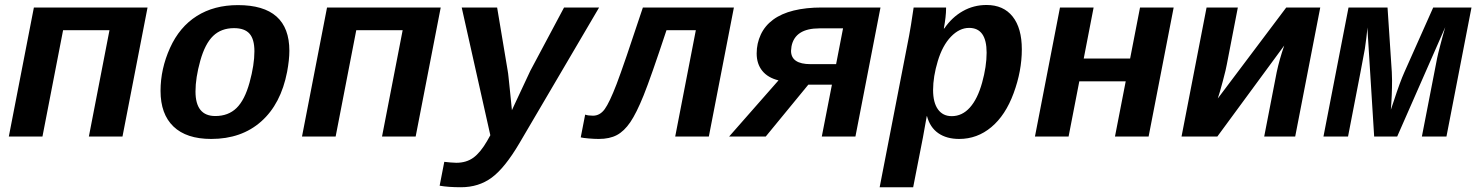

<svg xmlns="http://www.w3.org/2000/svg" viewBox="-20 -559 6044 786"><path d="M584 -528.3 481.4 0H343.8L428.2 -435.5H238.3L153.8 0H16.1L118.7 -528.3Z M844.7 9.8Q743.2 9.8 690.2 -41Q637.2 -91.8 637.2 -187Q637.2 -276.9 676 -362.8Q714.8 -448.7 785.6 -493.4Q856.4 -538.1 954.1 -538.1Q1164.6 -538.1 1164.6 -351.1Q1164.6 -314 1155.3 -264.6Q1129.9 -133.3 1049.3 -61.8Q968.8 9.8 844.7 9.8ZM1021.5 -349.1Q1021.5 -398.4 1001.5 -421.1Q981.4 -443.8 938 -443.8Q885.7 -443.8 852.5 -411.9Q819.3 -379.9 799.8 -310.1Q780.3 -240.2 780.3 -184.6Q780.3 -84 861.3 -84Q914.6 -84 948.2 -116.7Q981.9 -149.4 1001.7 -221.4Q1021.5 -293.5 1021.5 -349.1Z M1784.2 -528.3 1681.6 0H1543.9L1628.4 -435.5H1438.5L1354 0H1216.3L1318.8 -528.3Z M1867.2 207.5Q1814.9 207.5 1779.8 201.2L1798.8 103.5L1823.2 106L1847.7 107.4Q1889.2 107.4 1918 86.4Q1946.8 65.4 1974.1 18.1L1987.3 -5.4L1870.1 -528.3H2015.1L2058.1 -271Q2059.1 -266.6 2060.1 -258.1Q2061 -249.5 2062 -241.5Q2063 -233.4 2069.3 -171.6Q2075.7 -109.9 2075.7 -107.9L2084 -126L2150.9 -269L2289.1 -528.3H2432.6L2106 27.8Q2046.4 128.9 1992.9 168.2Q1939.5 207.5 1867.2 207.5Z M2744.1 0 2828.6 -435.5H2708.5Q2644 -240.7 2614.7 -168.2Q2585.4 -95.7 2560.3 -58.8Q2535.2 -22 2505.4 -6.1Q2475.6 9.8 2431.2 9.8Q2413.1 9.8 2389.9 7.8Q2366.7 5.9 2357.4 3.4L2375.5 -89.8Q2387.7 -85.4 2407.7 -85.4Q2436 -85.4 2455.6 -112.3Q2475.1 -139.2 2504.2 -214.8Q2533.2 -290.5 2611.8 -528.3H2984.4L2881.8 0Z M3289.1 -212.4 3114.7 0H2964.8L3167 -230Q3123.5 -240.7 3100.6 -269Q3077.6 -297.4 3077.6 -340.3Q3077.6 -381.3 3094.5 -417.5Q3111.3 -453.6 3145 -478.5Q3178.7 -503.4 3229.2 -515.9Q3279.8 -528.3 3343.8 -528.3H3584.5L3481.9 0H3344.2L3385.7 -212.4ZM3431.2 -442.9H3334.5Q3234.4 -442.9 3220.2 -369.1L3218.3 -351.1Q3218.3 -296.4 3298.3 -296.4H3402.8Z M3853 -528.3V-524.4Q3853 -492.2 3843.8 -442.4H3845.7Q3877 -488.3 3921.4 -513.4Q3965.8 -538.6 4018.6 -538.6Q4087.9 -538.6 4125.5 -491.2Q4163.1 -443.8 4163.1 -356.9Q4163.1 -268.6 4129.6 -177.7Q4096.2 -86.9 4038.3 -38.6Q3980.5 9.8 3906.7 9.8Q3855 9.8 3821 -13.9Q3787.1 -37.6 3774.9 -83.5H3773.9L3758.3 3.4L3718.3 207.5H3581.1L3701.7 -413.1Q3707.5 -441.9 3720.2 -528.3ZM3799.8 -190.4Q3799.8 -139.2 3819.8 -111.3Q3839.8 -83.5 3876 -83.5Q3918.9 -83.5 3950.4 -118.7Q3981.9 -153.8 4000.5 -220.5Q4019 -287.1 4019 -343.3Q4019 -444.8 3947.3 -444.8Q3907.7 -444.8 3873 -408.9Q3838.4 -373 3819.1 -309.1Q3799.8 -245.1 3799.8 -190.4Z M4784.7 -528.3 4682.1 0H4544.4L4588.4 -226.1H4398.4L4354.5 0H4216.8L4319.3 -528.3H4457L4416.5 -319.3H4606.4L4647 -528.3Z M5047.4 -528.3 5002.4 -295.9Q4999.5 -277.8 4986.1 -227.5Q4972.7 -177.2 4965.3 -155.8L5245.6 -528.3H5384.8L5282.2 0H5155.3L5206.5 -263.7Q5217.8 -316.4 5237.3 -372.6L4963.4 0H4816.9L4919.4 -528.3Z M5699.7 0H5605.5L5577.6 -446.8Q5576.7 -430.2 5573.5 -404.3Q5570.3 -378.4 5567.4 -358.9Q5564.5 -339.4 5498.5 0H5397.9L5500.5 -528.3H5660.2L5677.7 -264.2L5678.7 -230.5Q5678.7 -168.5 5673.8 -109.9L5686 -146Q5711.4 -224.1 5729.5 -264.2L5847.2 -528.3H6003.9L5901.4 0H5800.8L5863.3 -321.3Q5865.7 -334 5876.5 -375.2Q5887.2 -416.5 5896.5 -447.8Z"/></svg>

Font: Cousine
Style: Bold Italic
Weight: 700
Italic angle: -12°
Monospace: yes
Designer: Steve Matteson
Foundry: Ascender Corporation
Version: Version 1.20